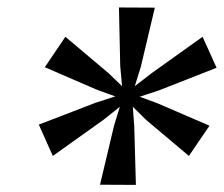

<svg xmlns="http://www.w3.org/2000/svg" viewBox="-20 -846 614 527"><path d="M86.5 -504 242.5 -564 296.5 -581.5 247.5 -599 103 -661.5 159.5 -745 277.5 -645.5 315 -609.5 310 -664.5 306.5 -825.5 405 -825 366.5 -662.5 350 -609.5 396 -645 536 -745 574.5 -660 416.5 -598 363.5 -580.5 411 -563 555 -501 498.5 -418 381 -517 344.5 -553 348.5 -499 353 -338.5 254.5 -339 293 -501 309 -553 264.5 -517.5 125 -418Z"/></svg>

Font: Merriweather 72pt Medium
Style: Italic
Weight: 500
Italic angle: -7.8°
Version: Version 2.101